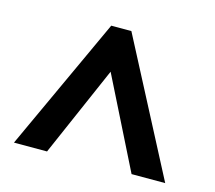

<svg xmlns="http://www.w3.org/2000/svg" viewBox="-75 -809 722 645"><g transform="rotate(15 286.0 -486.0)"><path d="M23 -254 237 -718H307L549 -254H432L275 -568L138 -254Z"/></g></svg>

Font: Noto Sans Thaana
Style: Regular
Weight: 400
Designer: Monotype Design Team
Foundry: Monotype Imaging Inc.
Version: Version 2.001